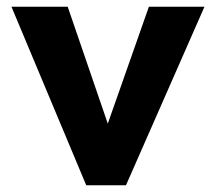

<svg xmlns="http://www.w3.org/2000/svg" viewBox="-20 -550 640 570"><path d="M236 0 14 -530H181L300 -183L422 -530H587L354 0Z"/></svg>

Font: Readex Pro bold
Style: Bold
Weight: 700
Designer: Bonnie Shaver-Troup, Thomas Jockin
Foundry: Lexend
Version: Version 1.200; ttfautohint (v1.8.3)